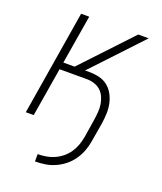

<svg xmlns="http://www.w3.org/2000/svg" viewBox="-136 -619 772 913"><g transform="rotate(20 250.0 -162.5)"><path d="M150 205V168Q171 168 192 164.5Q213 161 233.5 152Q254 143 271.5 128.5Q289 114 301.5 95.5Q314 77 321 57Q328 37 332 16L347 -79Q350 -99 351.5 -118.5Q353 -138 350 -157Q347 -176 339.5 -193Q332 -210 318.5 -222.5Q305 -235 286.5 -241Q268 -247 248 -247H110L69 0H29L116 -530H157L116 -283H173L405 -530H458L226 -283H248Q274 -283 298.5 -277Q323 -271 341.5 -256Q360 -241 371.5 -219.5Q383 -198 388 -174Q393 -150 392 -124Q391 -98 387 -73L371 22Q367 47 358 71.5Q349 96 333.5 118.5Q318 141 297 158Q276 175 251.5 186Q227 197 201.5 201Q176 205 150 205Z"/></g></svg>

Font: Iosevka Curly XLtObl
Style: Regular
Weight: 200
Italic angle: -9°
Monospace: yes
Designer: Belleve Invis
Foundry: Belleve Invis
Version: Version 11.1.0; ttfautohint (v1.8.3)